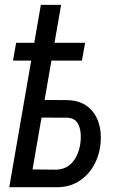

<svg xmlns="http://www.w3.org/2000/svg" viewBox="-20 -781 503 801"><path d="M144.5 -364.3 263.2 -363.3Q313 -361.3 344.5 -337.2Q376 -313 389.9 -273.9Q403.8 -234.9 399.9 -188Q396 -135.7 372.3 -92.5Q348.6 -49.3 307.9 -24.2Q267.1 1 212.4 0H18.6L150.4 -760.7H234.9L115.7 -74.2L214.8 -73.2Q246.1 -74.2 267.1 -90.1Q288.1 -106 300 -131.1Q312 -156.2 315.4 -184.6Q318.4 -206.1 315.9 -229.7Q313.5 -253.4 301.3 -270.8Q289.1 -288.1 262.2 -290L131.3 -290.5ZM335 -602.5 321.8 -528.3H34.2L47.4 -602.5Z"/></svg>

Font: Roboto Condensed
Style: Italic
Weight: 400
Italic angle: -12°
Designer: Christian Robertson
Foundry: Google
Version: Version 3.0